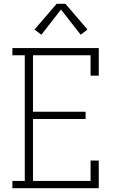

<svg xmlns="http://www.w3.org/2000/svg" viewBox="-20 -987 640 1007"><path d="M45 0V-38H110V-697H45V-735H498V-590H455V-697H153V-401H429V-363H153V-38H455V-145H498V0ZM197 -805 161 -832 277 -967H323L439 -832L403 -805L300 -937Z"/></svg>

Font: Iosevka Slab XLtEx
Style: Regular
Weight: 200
Width: 7
Monospace: yes
Designer: Belleve Invis
Foundry: Belleve Invis
Version: Version 11.1.0; ttfautohint (v1.8.3)